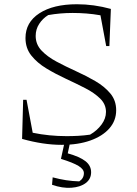

<svg xmlns="http://www.w3.org/2000/svg" viewBox="-20 -673 645 904"><path d="M271 9Q227 9 180.5 2Q134 -5 84 -19L89 -203H105L134 -48Q211 -32 294 -32Q321 -32 348.5 -33.5Q376 -35 404 -39Q437 -58 458 -86.5Q479 -115 479 -146Q479 -182 451.5 -209Q424 -236 381 -258Q338 -280 289.5 -302.5Q241 -325 198 -351Q155 -377 127.5 -411.5Q100 -446 100 -494Q100 -568 165.5 -610.5Q231 -653 342 -653Q422 -653 502 -631L495 -456H480L453 -601Q419 -607 386.5 -609.5Q354 -612 322 -612Q263 -612 207 -602Q181 -586 164.5 -560.5Q148 -535 148 -504Q148 -464 175.5 -435Q203 -406 246 -383Q289 -360 337.5 -338Q386 -316 429 -291Q472 -266 499.5 -233Q527 -200 527 -154Q527 -105 495 -68.5Q463 -32 405.5 -11.5Q348 9 271 9ZM286 -12H312L299 49Q356 65 382.5 86Q409 107 409 138Q409 170 383.5 189Q358 208 316 211Q274 214 225 197L228 162Q262 171 291.5 175.5Q321 180 353 181Q375 167 375 142Q375 124 350 108.5Q325 93 267 75Z"/></svg>

Font: Piazzolla ExtraLight
Style: Regular
Weight: 200
Designer: Juan Pablo del Peral
Foundry: Huerta Tipografica
Version: Version 1.330